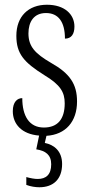

<svg xmlns="http://www.w3.org/2000/svg" viewBox="-20 -563 380 810"><path d="M146 227C205 227 242 193 242 129C242 75 209 48 169 40L176 10C257 5 305 -50 305 -135C305 -208 275 -253 195 -298C128 -337 100 -367 100 -422C100 -471 123 -508 174 -508C226 -508 254 -471 254 -400C281 -400 294 -419 294 -451C294 -503 252 -543 178 -543C100 -543 49 -494 49 -412C49 -336 81 -300 167 -246C235 -205 253 -174 253 -127C253 -60 223 -25 165 -25C103 -25 74 -74 74 -149C53 -149 34 -133 34 -94C34 -40 71 3 145 9L133 67C172 73 196 90 196 130C196 174 174 192 139 192C126 192 109 189 91 184V217C109 224 130 227 146 227Z"/></svg>

Font: Noto Serif Myanmar ExtraCondensed Light
Style: Regular
Weight: 300
Width: 2
Designer: Ben Mitchell and the Monotype Design Team
Foundry: Monotype Imaging Inc.
Version: Version 2.106